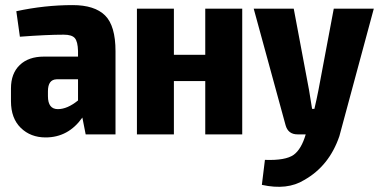

<svg xmlns="http://www.w3.org/2000/svg" viewBox="-20 -527 1489 753"><path d="M265 -507Q351 -507 392 -466.5Q433 -426 433 -326V0H316L303 -66Q248 12 159 12Q100 12 61.5 -25.5Q23 -63 23 -130V-180Q23 -239 57.5 -272Q92 -305 152 -305H286V-327Q285 -364 273.5 -377.5Q262 -391 230 -391Q164 -391 58 -383L44 -483Q155 -507 265 -507ZM207 -99Q244 -99 286 -133V-216H202Q168 -215 168 -169V-150Q168 -99 207 -99Z M930 -493V0H785V-209H662V0H517V-493H662V-312H785V-493Z M1446 -493 1311 7Q1271 124 1173 179Q1107 220 1007 198L1019 100Q1100 103 1132 80Q1162 58 1179 0H1147Q1110 0 1100 -36L975 -493H1132L1192 -174Q1193 -171 1204 -100H1213Q1222 -138 1229 -174L1289 -493Z"/></svg>

Font: exo2condensed_b
Style: Bold
Weight: 700
Width: 3
Designer: Natanael Gama
Version: Version 1.001;PS 001.001;hotconv 1.0.70;makeotf.lib2.5.58329